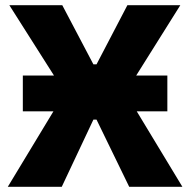

<svg xmlns="http://www.w3.org/2000/svg" viewBox="-20 -720 733 740"><path d="M68 -291H186L10 0H218L340 -259H352L478 0H683L507 -291H625V-429H505L675 -700H471L352 -472H340L220 -700H16L188 -429H68Z"/></svg>

Font: Fixel Display ExtraBold
Style: Regular
Weight: 800
Designer: AlfaBravo + MacPaw
Foundry: Kyrylo Tkachov, Marchela Mozhyna, Serhii Makarenko, Maria Weinstein, Zakhar Kryvoshyya
Version: Version 1.211